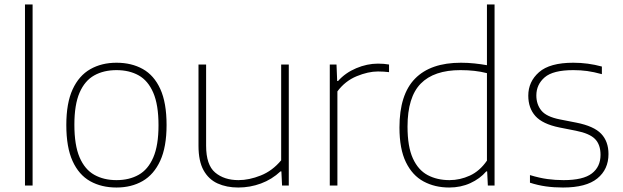

<svg xmlns="http://www.w3.org/2000/svg" viewBox="-20 -828 2780 857"><path d="M91.5 0V-808H125.5V0Z M500 9Q433 9 382.5 -19.2Q332 -47.5 304 -109Q276 -170.5 276 -270Q276 -368 304.2 -429.2Q332.5 -490.5 383 -519.2Q433.5 -548 500 -548Q567 -548 617.2 -520Q667.5 -492 695.5 -430.8Q723.5 -369.5 723.5 -270Q723.5 -172 695.2 -110.5Q667 -49 616.8 -20Q566.5 9 500 9ZM500 -24Q557 -24 599 -47.8Q641 -71.5 664.2 -125.2Q687.5 -179 687.5 -269Q687.5 -360 664.2 -414Q641 -468 599 -491.5Q557 -515 500 -515Q443 -515 400.8 -491.5Q358.5 -468 335.2 -414.5Q312 -361 312 -271.5Q312 -180 335.2 -125.8Q358.5 -71.5 400.8 -47.8Q443 -24 500 -24Z M1043.5 9Q991.5 9 951.2 -9.2Q911 -27.5 888.5 -68.2Q866 -109 866 -177.5V-540H900V-177.5Q900 -92 940.2 -58Q980.5 -24 1044.5 -24Q1092 -24 1144 -44.8Q1196 -65.5 1235 -112.5V-540H1269V0H1239L1236 -63H1232Q1193.5 -27 1144.8 -9Q1096 9 1043.5 9Z M1452 0V-540H1482L1485 -466.5H1489Q1521.5 -503 1570 -523.5Q1618.5 -544 1667 -544Q1694 -544 1716.5 -540V-506Q1704.5 -507.5 1692.8 -508.2Q1681 -509 1667 -509Q1623.5 -509 1572 -487.8Q1520.5 -466.5 1486 -420V0Z M1985 9Q1921 9 1870.8 -18Q1820.5 -45 1791.8 -104Q1763 -163 1763 -259Q1763 -406 1832.5 -477Q1902 -548 2037.5 -548Q2068 -548 2098.2 -544.8Q2128.5 -541.5 2153.5 -537V-808H2187.5V0H2157.5L2154.5 -63H2150.5Q2122 -30 2079.2 -10.5Q2036.5 9 1985 9ZM1986.5 -24Q2033 -24 2077.2 -44.2Q2121.5 -64.5 2153.5 -111V-501.5Q2101.5 -515 2035.5 -515Q1917 -515 1858 -454.8Q1799 -394.5 1799 -263Q1799 -173.5 1822.8 -121.2Q1846.5 -69 1888.8 -46.5Q1931 -24 1986.5 -24Z M2493 9Q2452.5 9 2416.8 4Q2381 -1 2345.5 -12.5V-46.5Q2388.5 -33.5 2423.5 -28.8Q2458.5 -24 2495.5 -24Q2583 -24 2621.8 -53.8Q2660.5 -83.5 2660.5 -137Q2660.5 -182.5 2636 -207.5Q2611.5 -232.5 2550.5 -244.5L2477 -259Q2401.5 -274.5 2369.8 -310Q2338 -345.5 2338 -401Q2338 -463.5 2386 -505.8Q2434 -548 2539 -548Q2604.5 -548 2666.5 -531V-497Q2630 -507 2600.8 -511Q2571.5 -515 2539 -515Q2448.5 -515 2411.2 -482.8Q2374 -450.5 2374 -402Q2374 -362.5 2396.2 -334.8Q2418.5 -307 2479 -295L2553 -280.5Q2631 -265 2663.5 -230.8Q2696 -196.5 2696 -140.5Q2696 -72 2646.2 -31.5Q2596.5 9 2493 9Z"/></svg>

Font: Encode Sans SmExp Th
Style: Regular
Weight: 100
Width: 6
Designer: Multiple Designers
Foundry: Impallari Type
Version: Version 3.002; ttfautohint (v1.8.3) -l 8 -r 50 -G 200 -x 14 